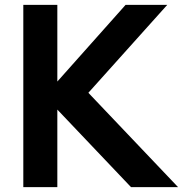

<svg xmlns="http://www.w3.org/2000/svg" viewBox="-20 -770 753 790"><path d="M75.9 0V-750H215.9V-434.5L496.8 -750H668.2L343.6 -388.2L712.7 0H519.1L215.9 -319.1V0Z"/></svg>

Font: Spartan
Style: Bold
Weight: 700
Designer: Matt Bailey, Mirko Velimirovic
Foundry: Matt Bailey
Version: Version 1.005